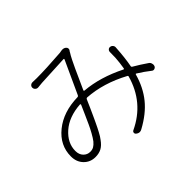

<svg xmlns="http://www.w3.org/2000/svg" viewBox="-154 -999 1309 1309"><g transform="rotate(-45 500.0 -344.5)"><path d="M268.6 -137.7Q282.2 -155.3 299.3 -186Q316.4 -216.8 327.6 -241.7Q338.9 -266.6 358.9 -311Q378.9 -355.5 386.7 -374Q387.7 -377 386.2 -378.9Q384.8 -380.9 382.8 -380.9Q269.5 -373 202.6 -314Q135.7 -254.9 135.7 -178.7Q135.7 -143.6 155.8 -123Q175.8 -102.5 204.1 -102.5Q223.6 -102.5 237.8 -110.4Q252 -118.2 268.6 -137.7ZM913.1 -249Q923.8 -242.2 926.8 -229.5Q928.7 -224.6 928.7 -219.7Q928.7 -211.9 925.8 -205.1Q920.9 -195.3 910.2 -192.4Q899.4 -189.5 891.6 -196.3Q849.6 -229.5 803.7 -257.8Q797.9 -261.7 795.9 -254.9Q768.6 -157.2 711.9 -87.4Q655.3 -17.6 557.6 35.2Q547.9 41 538.1 41Q524.4 41 511.7 30.3Q503.9 23.4 505.4 14.2Q506.8 4.9 515.6 1Q697.3 -85 752 -280.3Q753.9 -287.1 747.1 -290Q598.6 -370.1 450.2 -379.9Q443.4 -379.9 440.4 -373Q439.5 -371.1 427.7 -344.2Q416 -317.4 413.1 -311Q410.2 -304.7 398.9 -279.8Q387.7 -254.9 383.3 -245.6Q378.9 -236.3 369.1 -215.3Q359.4 -194.3 353.5 -183.1Q347.7 -171.9 339.8 -156.7Q332 -141.6 325.2 -130.9Q318.4 -120.1 311.5 -111.3Q288.1 -78.1 262.7 -64.9Q237.3 -51.8 204.1 -51.8Q154.3 -51.8 121.1 -85.9Q87.9 -120.1 87.9 -173.8Q87.9 -280.3 177.2 -352.5Q266.6 -424.8 405.3 -427.7Q413.1 -427.7 416 -434.6Q516.6 -654.3 525.4 -672.9Q526.4 -674.8 525.4 -676.8Q524.4 -678.7 521.5 -678.7Q344.7 -669.9 303.7 -668Q274.4 -665 263.7 -664.1Q252 -663.1 243.2 -670.4Q234.4 -677.7 233.4 -689.5Q232.4 -701.2 240.7 -709Q249 -716.8 260.7 -716.8Q275.4 -715.8 300.8 -715.8Q388.7 -715.8 535.2 -726.6Q543 -727.5 550.8 -729.5Q556.6 -730.5 562.5 -730.5Q578.1 -730.5 588.9 -720.7Q595.7 -714.8 596.7 -706.1Q597.7 -697.3 591.8 -690.4Q586.9 -684.6 584 -677.7Q574.2 -663.1 559.1 -632.8Q543.9 -602.5 532.2 -576.7Q520.5 -550.8 498.5 -502.4Q476.6 -454.1 466.8 -432.6Q465.8 -430.7 467.3 -428.2Q468.8 -425.8 471.7 -425.8Q611.3 -414.1 759.8 -339.8Q765.6 -336.9 767.6 -343.8Q775.4 -389.6 778.3 -434.6Q779.3 -462.9 779.3 -489.3Q779.3 -500 787.1 -507.3Q794.9 -514.6 805.7 -512.7Q816.4 -511.7 823.7 -502.9Q831.1 -494.1 830.1 -483.4Q824.2 -385.7 811.5 -321.3Q809.6 -314.5 816.4 -310.5Q865.2 -282.2 913.1 -249Z"/></g></svg>

Font: Gen Jyuu Gothic Light
Style: Regular
Weight: 200
Designer: [Source Han Sans]
Ryoko NISHIZUKA  (kana & ideographs); Paul D. Hunt (Latin, Greek & Cyrillic); Wenlong ZHANG  (bopomofo
Version: Version 1.002.20150607